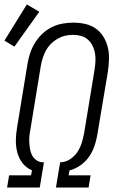

<svg xmlns="http://www.w3.org/2000/svg" viewBox="-22 -845 542 865"><path d="M10 0 19 -55H118L122 -78Q97 -88 80 -109.5Q63 -131 56 -158Q49 -185 49.5 -214Q50 -243 55 -271L102 -558Q106 -582 114 -606Q122 -630 135.5 -652Q149 -674 168.5 -692.5Q188 -711 211 -722.5Q234 -734 259 -738.5Q284 -743 308 -743Q336 -743 362.5 -737Q389 -731 410 -716Q431 -701 444.5 -678.5Q458 -656 464 -630.5Q470 -605 469 -577.5Q468 -550 464 -522L416 -236Q412 -211 403 -185.5Q394 -160 378.5 -138Q363 -116 340 -100Q317 -84 291 -77L287 -55H386L377 0H230L249 -114H253Q275 -115 295 -128.5Q315 -142 327.5 -161.5Q340 -181 346.5 -202.5Q353 -224 357 -245L404 -531Q407 -550 408 -569Q409 -588 406 -605.5Q403 -623 395 -639Q387 -655 374 -666.5Q361 -678 343.5 -683Q326 -688 307 -688Q289 -688 271.5 -684Q254 -680 237.5 -670.5Q221 -661 207.5 -647.5Q194 -634 185 -617.5Q176 -601 170.5 -583.5Q165 -566 162 -549L115 -262Q112 -247 110.5 -232Q109 -217 110 -202Q111 -187 113.5 -172.5Q116 -158 122.5 -145.5Q129 -133 141 -124Q153 -115 168 -114H176L157 0ZM43 -635 -2 -662 99 -825 155 -792Z"/></svg>

Font: Iosevka Curly Light Oblique
Style: Regular
Weight: 300
Italic angle: -9°
Monospace: yes
Designer: Belleve Invis
Foundry: Belleve Invis
Version: Version 11.1.0; ttfautohint (v1.8.3)